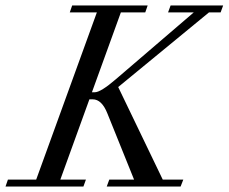

<svg xmlns="http://www.w3.org/2000/svg" viewBox="-70 -683 837 703"><path d="M-49.8 0 -41 -25.4H62.5L284.7 -637.7H185.5L194.3 -663.1H470.7L461.9 -637.7H372.6L266.6 -345.2H277.3Q298.8 -345.2 355 -393.6L639.6 -637.7H545.4L554.7 -663.1H747.1L737.8 -637.7H695.3L362.8 -364.3L525.9 -25.4H601.1L591.3 0H320.8L330.1 -25.4H420.9L323.2 -267.6Q302.7 -319.3 269.5 -319.3H257.3L150.9 -25.4H244.6L235.4 0Z"/></svg>

Font: Elstob
Style: Italic
Weight: 400
Italic angle: -20°
Designer: Peter S. Baker
Version: Version 1.015